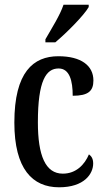

<svg xmlns="http://www.w3.org/2000/svg" viewBox="-20 -786 447 816"><path d="M173 -619V-606H215C265 -648 337 -721 357 -756V-766H250C235 -721 201 -668 173 -619ZM231 10C339 10 376 -48 376 -91C376 -111 369 -122 358 -130C340 -87 304 -48 247 -48C173 -48 141 -125 141 -266C141 -444 176 -495 229 -495C276 -495 289 -442 289 -379C355 -379 377 -399 377 -444C377 -507 325 -547 228 -547C122 -547 41 -480 41 -265C41 -68 118 10 231 10Z"/></svg>

Font: Noto Serif Sinhala ExtraCondensed Medium
Style: Regular
Weight: 500
Width: 2
Designer: Jelle Bosma - Monotype Design Team
Foundry: Monotype Imaging Inc.
Version: Version 2.007